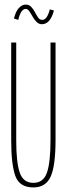

<svg xmlns="http://www.w3.org/2000/svg" viewBox="-20 -809 290 840"><path d="M126 11Q65 11 47 -39.5Q29 -90 29 -195V-623H51V-194Q51 -98 66.5 -53.5Q82 -9 126 -9Q170 -9 185.5 -54Q201 -99 201 -197V-623H223V-198Q223 -83 201.5 -36Q180 11 126 11ZM198 -768 216 -763Q200 -703 163 -703Q150 -703 140 -713Q130 -723 122.5 -736.5Q115 -750 108 -760Q101 -770 93 -770Q71 -770 60 -722L41 -728Q49 -760 63 -774.5Q77 -789 92 -789Q107 -789 116.5 -779Q126 -769 133 -755.5Q140 -742 147 -732Q154 -722 165 -722Q186 -722 198 -768Z"/></svg>

Font: Inconsolata UltraCondensed ExtraLight
Style: Regular
Weight: 200
Width: 1
Monospace: yes
Designer: Raph Levien, Cyreal, Brenton Simpson
Foundry: Raph Levien, Cyreal, Google
Version: Version 3.100; ttfautohint (v1.8.4.7-5d5b)